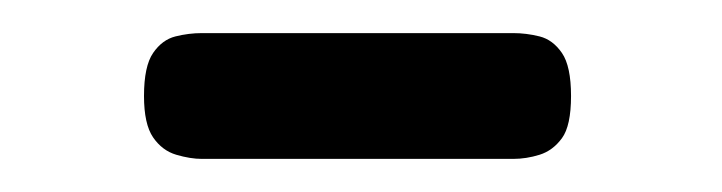

<svg xmlns="http://www.w3.org/2000/svg" viewBox="-20 -666 436 116"><path d="M102 -570Q95 -570 86.5 -572.5Q78 -575 72.5 -583Q67 -591 67 -608Q67 -626 72.5 -634Q78 -642 86 -644Q94 -646 102 -646H290Q298 -646 306 -644Q314 -642 319.5 -634Q325 -626 325 -608Q325 -590 319.5 -582.5Q314 -575 306 -572.5Q298 -570 290 -570Z"/></svg>

Font: Fredoka SemiCondensed Medium
Style: Regular
Weight: 500
Width: 4
Designer: Ben Nathan
Foundry: Milena B. Brandão, Ben Nathan
Version: Version 2.001